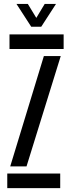

<svg xmlns="http://www.w3.org/2000/svg" viewBox="-20 -979 369 999"><path d="M17.8 0V-76H293.3V0ZM29.4 -724V-800H311.1V-724ZM33.2 -113.2 208.2 -687.2H296L118 -113.2ZM142.4 -840 65.6 -958.7H124.7L168.9 -885.9L212.7 -958.7H271.5L194.6 -840Z"/></svg>

Font: Big Shoulders Stencil Text SC Thin
Style: Regular
Weight: 100
Designer: Patric King
Foundry: XO Type Co
Version: Version 2.001